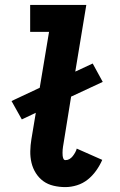

<svg xmlns="http://www.w3.org/2000/svg" viewBox="-20 -755 490 783"><path d="M246 8Q222 8 198.5 2.5Q175 -3 157 -16Q139 -29 126.5 -48.5Q114 -68 108.5 -91Q103 -114 103.5 -138.5Q104 -163 108 -187L126 -295L69 -268L27 -343L142 -397L180 -625H103V-735H332L287 -463L358 -496L399 -421L270 -361L239 -169Q238 -163 237 -157Q236 -151 235.5 -144.5Q235 -138 235 -132Q235 -126 235.5 -120Q236 -114 238.5 -108Q241 -102 247 -102Q256 -102 263.5 -106.5Q271 -111 276.5 -118Q282 -125 286.5 -133Q291 -141 293 -149L397 -103Q387 -80 372 -59Q357 -38 337.5 -22.5Q318 -7 294 0.5Q270 8 246 8Z"/></svg>

Font: Iosevka Etoile Extrabold
Style: Italic
Weight: 800
Italic angle: -9°
Designer: Belleve Invis
Foundry: Belleve Invis
Version: Version 22.1.2; ttfautohint (v1.8.4)